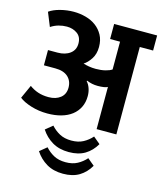

<svg xmlns="http://www.w3.org/2000/svg" viewBox="-137 -746 972 1156"><g transform="rotate(15 349.5 -167.5)"><path d="M27 -607Q54 -626 95.5 -636.5Q137 -647 178 -647Q217 -647 253.5 -637Q290 -627 317.5 -606.5Q345 -586 362 -555Q379 -524 379 -481Q379 -437 358.5 -406Q338 -375 315 -361Q330 -356 350.5 -352.5Q371 -349 394 -349Q426 -349 452.5 -355.5Q479 -362 493 -372V-545H431V-639H699V-545H616V0H493V-263Q485 -258 468.5 -255.5Q452 -253 432 -253Q413 -253 396 -256.5Q379 -260 362 -267L360 -264Q374 -249 382 -226.5Q390 -204 390 -178Q390 -139 375 -108.5Q360 -78 333 -57Q306 -36 267.5 -25Q229 -14 181 -14Q127 -14 79 -29Q31 -44 5 -65L43 -149Q67 -131 96.5 -121Q126 -111 163 -111Q208 -111 236.5 -133.5Q265 -156 265 -197Q265 -239 237.5 -264Q210 -289 158 -289H87V-384H146Q194 -384 224 -406.5Q254 -429 254 -469Q254 -510 226.5 -530Q199 -550 161 -550Q135 -550 110 -543Q85 -536 62 -521ZM366 177Q306 177 263 151.5Q220 126 192 83L236 47Q259 73 289.5 89.5Q320 106 363 106Q406 106 436.5 89.5Q467 73 490 47L533 83Q507 128 466.5 152.5Q426 177 366 177ZM366 312Q306 312 263 286.5Q220 261 192 218L236 182Q259 208 289.5 224.5Q320 241 363 241Q406 241 436.5 224.5Q467 208 490 182L533 218Q507 263 466.5 287.5Q426 312 366 312Z"/></g></svg>

Font: Mukta
Style: Bold
Weight: 700
Designer: Girish Dalvi and Yashodeep Gholap
Foundry: Ek Type
Version: Version 2.538;PS 1.002;hotconv 16.6.51;makeotf.lib2.5.65220;